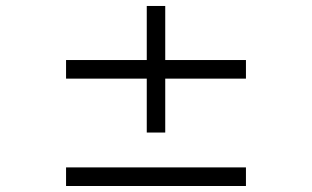

<svg xmlns="http://www.w3.org/2000/svg" viewBox="-20 -620 1040 640"><path d="M200.2 0V-62H799.8V0ZM530.8 -357.9V-178.2H469.2V-357.9H200.2V-419.9H469.2V-600.1H530.8V-419.9H799.8V-357.9Z"/></svg>

Font: BabelStone Ogham Special
Style: Regular
Weight: 400
Designer: Andrew West
Foundry: BabelStone
Version: Version 1.02 March 14, 2022